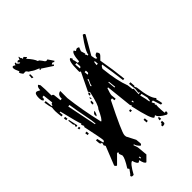

<svg xmlns="http://www.w3.org/2000/svg" viewBox="-276 -939 1062 1062"><g transform="rotate(-45 255.0 -408.0)"><path d="M193.4 47.9H192.4Q180.7 47.9 172.9 11.7L163.1 18.6H162.1Q151.4 18.6 142.6 -12.7Q127 -12.7 93.8 47.9H85Q77.1 47.9 76.2 38.1Q80.1 38.1 100.6 7.8L93.8 -2Q126 -52.7 126 -71.3V-72.3Q118.2 -90.8 118.2 -93.8Q123 -93.8 123 -99.6H121.1Q117.2 -99.6 116.2 -104.5L66.4 -54.7H60.5L53.7 -64.5L97.7 -174.8L91.8 -185.5Q95.7 -196.3 95.7 -202.1H93.8Q84 -202.1 83 -212.9Q82 -223.6 81.1 -234.4L91.8 -235.4L101.6 -197.3Q111.3 -198.2 111.3 -208Q111.3 -220.7 86.9 -335H92.8L85 -351.6Q85 -356.4 89.8 -357.4Q83 -369.1 54.7 -486.3H48.8L50.8 -463.9L40 -462.9Q36.1 -497.1 36.1 -507.8Q36.1 -521.5 38.1 -535.2Q33.2 -546.9 27.3 -584L38.1 -585L43 -541L48.8 -542V-544.9Q48.8 -552.7 58.6 -553.7L51.8 -614.3L41 -613.3V-608.4Q41 -596.7 31.2 -595.7L25.4 -605.5L23.4 -622.1Q23.4 -655.3 36.1 -657.2H42L59.6 -648.4Q60.5 -675.8 73.2 -677.7L80.1 -667Q83 -639.6 83 -584Q93.8 -583 94.7 -574.2L99.6 -530.3L110.4 -531.2V-535.2Q110.4 -563.5 134.8 -567.4V-511.7Q146.5 -409.2 174.8 -288.1Q187.5 -290 212.9 -347.7Q228.5 -360.4 247.1 -446.3L240.2 -456.1L291 -561.5Q290 -566.4 286.1 -566.4H284.2V-581.1Q284.2 -655.3 302.7 -657.2L309.6 -646.5Q309.6 -641.6 304.7 -640.6Q310.5 -632.8 313.5 -608.4L324.2 -609.4Q328.1 -670.9 345.7 -672.9L352.5 -662.1Q357.4 -666 361.3 -668Q365.2 -669.9 368.2 -669.9L379.9 -665L371.1 -641.6L378.9 -615.2L374 -614.3Q380.9 -604.5 380.9 -598.6L386.7 -599.6Q387.7 -625 442.4 -699.2Q454.1 -699.2 455.1 -689.5L393.6 -583Q395.5 -572.3 397.5 -562Q399.4 -551.8 407.2 -551.8H408.2V-553.7Q408.2 -573.2 427.7 -576.2Q431.6 -571.3 433.6 -566.9Q435.5 -562.5 435.5 -559.6Q435.5 -552.7 410.2 -529.3Q425.8 -441.4 433.6 -365.2L422.9 -364.3Q414.1 -436.5 402.3 -506.8Q393.6 -505.9 386.7 -488.3L387.7 -482.4Q397.5 -385.7 420.9 -325.2L424.8 -292H425.8Q429.7 -292 430.7 -287.1L428.7 -248L440.4 -250Q439.5 -254.9 433.6 -254.9L436.5 -282.2L431.6 -326.2L443.4 -327.1L445.3 -298.8Q445.3 -294.9 440.4 -293.9Q444.3 -289.1 446.3 -285.2Q448.2 -281.2 448.2 -278.3Q458 -188.5 482.4 -165Q482.4 -160.2 477.5 -159.2Q485.4 -131.8 486.3 -121.1L475.6 -120.1L460 -168L448.2 -167L449.2 -162.1Q456.1 -151.4 456.1 -145.5H451.2Q451.2 -140.6 455.1 -140.6H457Q455.1 -133.8 455.1 -120.1Q455.1 -102.5 458 -74.2L469.7 -75.2V-67.4Q469.7 -58.6 460 -57.6Q413.1 -82 411.1 -102.5L400.4 -95.7H399.4Q382.8 -95.7 353.5 -229.5H358.4L352.5 -240.2L335.9 -394.5L330.1 -393.6Q318.4 -361.3 318.4 -349.6L321.3 -320.3L310.5 -319.3L308.6 -335.9L297.9 -335Q212.9 -165 212.9 -143.6L213.9 -131.8L241.2 -79.1L244.1 -49.8Q244.1 -40 234.4 -39.1Q215.8 -58.6 214.8 -70.3H209L217.8 -43L223.6 17.6ZM299.8 -579.1Q309.6 -580.1 309.6 -588.9L307.6 -613.3L296.9 -612.3ZM305.7 -524.4Q315.4 -525.4 315.4 -534.2L314.5 -546.9L303.7 -545.9ZM377.9 -526.4 388.7 -527.3 386.7 -548.8H380.9ZM273.4 -464.8 278.3 -465.8V-466.8Q278.3 -475.6 291 -500V-505.9L285.2 -504.9V-503.9Q285.2 -496.1 272.5 -470.7ZM145.5 -301.8 142.6 -329.1Q120.1 -444.3 116.2 -476.6L105.5 -475.6L140.6 -301.8ZM43.9 -429.7 42 -446.3 52.7 -447.3 54.7 -430.7ZM232.4 -433.6 231.4 -438.5Q232.4 -450.2 241.2 -451.2L242.2 -443.4Q242.2 -434.6 232.4 -433.6ZM55.7 -364.3V-372.1Q55.7 -376 60.5 -376L53.7 -386.7L49.8 -419.9H55.7L67.4 -366.2ZM222.7 -415 221.7 -426.8H226.6L228.5 -416ZM209 -386.7 208 -397.5Q209 -408.2 217.8 -409.2L218.8 -396.5Q218.8 -387.7 209 -386.7ZM366.2 -369.1 361.3 -413.1H356.4L360.4 -369.1ZM58.6 -342.8 56.6 -353.5 68.4 -354.5 69.3 -343.8ZM176.8 -327.1 175.8 -338.9Q175.8 -347.7 190.4 -356.4V-351.6Q184.6 -328.1 176.8 -327.1ZM69.3 -288.1 67.4 -304.7 79.1 -305.7 80.1 -289.1ZM379.9 -237.3 378.9 -249 373 -248 375 -237.3ZM442.4 -177.7 447.3 -178.7 450.2 -201.2 441.4 -238.3 429.7 -237.3Q439.5 -200.2 442.4 -177.7ZM327.1 -210 326.2 -220.7 336.9 -222.7 338.9 -210.9ZM349.6 -106.4 347.7 -128.9 358.4 -129.9 360.4 -108.4ZM409.2 -63.5V-68.4Q409.2 -80.1 418.9 -81.1L420.9 -64.5ZM396.5 -28.3 395.5 -39.1Q405.3 -41 405.3 -49.8V-51.8L416 -52.7L417 -39.1Q417 -31.2 407.2 -29.3ZM184.6 10.7 189.5 9.8 188.5 -1H182.6ZM83 -725.6 73.2 -728.5 75.2 -752 83 -750ZM208 -690.4 146.5 -730.5 140.6 -726.6 136.7 -731.4 142.6 -735.4 139.6 -738.3Q111.3 -749 99.6 -758.8Q83 -767.6 83 -771.5V-772.5L76.2 -779.3H57.6Q45.9 -793 45.9 -800.8Q45.9 -802.7 47.9 -803.7Q48.8 -802.7 52.7 -802.7Q40 -828.1 40 -839.8Q40 -849.6 47.9 -849.6Q51.8 -849.6 59.6 -842.8L65.4 -854.5L73.2 -852.5Q70.3 -850.6 70.3 -847.7Q70.3 -845.7 76.2 -839.8Q82 -834 85 -834Q86.9 -834 89.8 -835.9L79.1 -846.7Q85.9 -852.5 88.9 -852.5Q92.8 -852.5 96.7 -847.7L104.5 -864.3L107.4 -862.3Q107.4 -852.5 108.4 -851.6L115.2 -843.8L112.3 -841.8L114.3 -838.9L124 -844.7L137.7 -830.1Q132.8 -827.1 127 -827.1Q158.2 -793 164.1 -772.5L171.9 -769.5Q182.6 -756.8 191.4 -743.2Q196.3 -739.3 200.2 -739.3Q203.1 -739.3 208 -741.2L230.5 -708L223.6 -704.1Q219.7 -709 214.8 -709Q212.9 -709 205.1 -704.1L213.9 -695.3Z"/></g></svg>

Font: Blackcraft
Style: Regular
Weight: 400
Designer: GGBotNet
Foundry: GGBotNet
Version: 1.00